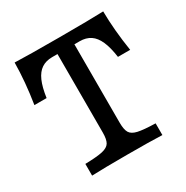

<svg xmlns="http://www.w3.org/2000/svg" viewBox="-136 -687 778 802"><g transform="rotate(-30 253.0 -285.5)"><path d="M211.9 -133.7V-512.1H186.3Q156 -512.1 135 -498.1Q113.9 -484.1 100.7 -454.2Q87.5 -424.3 80.6 -375.6H21.8Q38.3 -479.5 39.2 -571Q102 -568.5 253.1 -568.5Q403.5 -568.5 466.3 -571Q467.2 -479.5 483.7 -375.6H424.8Q418 -424.3 404.7 -454.2Q391.5 -484.1 370.5 -498.1Q349.4 -512.1 319.1 -512.1H293.5V-133.7Q293.5 -100.6 302.8 -85.2Q312 -69.9 338.4 -63.9Q364.7 -57.9 422.2 -56.5V0Q365.2 -2.4 253.3 -2.4Q139.3 -2.4 83.3 0V-56.5Q140.8 -57.9 167.1 -63.9Q193.5 -69.9 202.7 -85.2Q211.9 -100.6 211.9 -133.7Z"/></g></svg>

Font: Playfair Micro SmCond SmLight
Style: Regular
Weight: 360
Width: 4
Designer: Claus Eggers Sørensen
Foundry: Claus Eggers Sørensen
Version: Version 2.100;Glyphs 3.2 (3219)